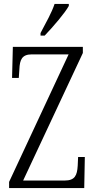

<svg xmlns="http://www.w3.org/2000/svg" viewBox="-20 -951 481 971"><path d="M185 -784V-771H206C249 -816 309 -886 328 -921V-931H256C241 -886 214 -839 185 -784ZM26 0H406L409 -157H375L373 -113C370 -64 359 -38 307 -38H97L399 -683V-714H45L41 -557H75L78 -601C80 -649 91 -676 141 -676H327L26 -31Z"/></svg>

Font: Noto Serif Hebrew ExtraCondensed Light
Style: Regular
Weight: 300
Width: 2
Designer: Monotype Design Team
Foundry: Monotype Imaging Inc.
Version: Version 2.004